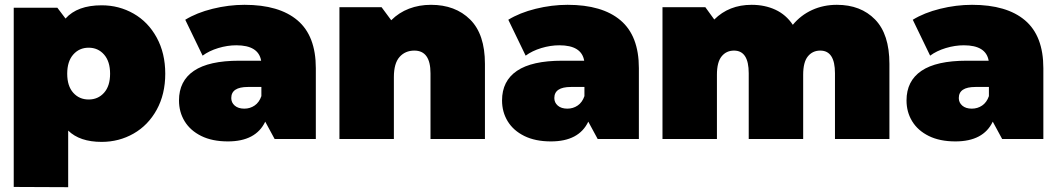

<svg xmlns="http://www.w3.org/2000/svg" viewBox="-20 -577 4399 797"><path d="M37 199V-545H218L252 -500Q301 -555 402 -555Q474 -555 534.5 -520.5Q595 -486 630.5 -421Q666 -356 666 -271Q666 -186 630.5 -121.5Q595 -57 534.5 -22.5Q474 12 402 12Q311 12 263 -35V200ZM259 -271Q259 -220 284 -192Q309 -164 348 -164Q387 -164 412 -192Q437 -220 437 -271Q437 -322 412 -350.5Q387 -379 348 -379Q309 -379 284 -350.5Q259 -322 259 -271Z M1291 -294V0H1120L1081 -72Q1042 10 926 10Q861 10 815.5 -12.5Q770 -35 746.5 -73.5Q723 -112 723 -160Q723 -241 785 -283Q847 -325 973 -325H1064Q1053 -389 961 -389Q924 -389 886 -377.5Q848 -366 821 -346L749 -495Q796 -524 862.5 -540.5Q929 -557 995 -557Q1139 -557 1215 -492.5Q1291 -428 1291 -294ZM1065 -178V-216H1009Q940 -216 940 -170Q940 -151 954.5 -138.5Q969 -126 994 -126Q1018 -126 1037 -139Q1056 -152 1065 -178Z M1993 -312V0H1767V-273Q1767 -367 1700 -367Q1662 -367 1638.5 -340.5Q1615 -314 1615 -257V0H1389V-547H1564L1604 -493Q1636 -525 1678 -541Q1720 -557 1769 -557Q1870 -557 1931.5 -496Q1993 -435 1993 -312Z M2632 -294V0H2461L2422 -72Q2383 10 2267 10Q2202 10 2156.5 -12.5Q2111 -35 2087.5 -73.5Q2064 -112 2064 -160Q2064 -241 2126 -283Q2188 -325 2314 -325H2405Q2394 -389 2302 -389Q2265 -389 2227 -377.5Q2189 -366 2162 -346L2090 -495Q2137 -524 2203.5 -540.5Q2270 -557 2336 -557Q2480 -557 2556 -492.5Q2632 -428 2632 -294ZM2406 -178V-216H2350Q2281 -216 2281 -170Q2281 -151 2295.5 -138.5Q2310 -126 2335 -126Q2359 -126 2378 -139Q2397 -152 2406 -178Z M3672 -312V0H3446V-273Q3446 -367 3385 -367Q3353 -367 3333.5 -343Q3314 -319 3314 -267V0H3088V-273Q3088 -367 3027 -367Q2995 -367 2975.5 -343Q2956 -319 2956 -267V0H2730V-547H2908L2945 -496Q3006 -557 3100 -557Q3155 -557 3199 -536.5Q3243 -516 3271 -474Q3304 -514 3351 -535.5Q3398 -557 3454 -557Q3553 -557 3612.5 -496Q3672 -435 3672 -312Z M4311 -294V0H4140L4101 -72Q4062 10 3946 10Q3881 10 3835.5 -12.5Q3790 -35 3766.5 -73.5Q3743 -112 3743 -160Q3743 -241 3805 -283Q3867 -325 3993 -325H4084Q4073 -389 3981 -389Q3944 -389 3906 -377.5Q3868 -366 3841 -346L3769 -495Q3816 -524 3882.5 -540.5Q3949 -557 4015 -557Q4159 -557 4235 -492.5Q4311 -428 4311 -294ZM4085 -178V-216H4029Q3960 -216 3960 -170Q3960 -151 3974.5 -138.5Q3989 -126 4014 -126Q4038 -126 4057 -139Q4076 -152 4085 -178Z"/></svg>

Font: AtCorfu Sans
Style: AtCorfu Sans Black
Weight: 900
Designer: Kostas Teopoulos
Foundry: Kostas Teopoulos
Version: Version 1.00 July 8, 2025, initial release